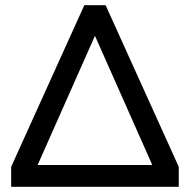

<svg xmlns="http://www.w3.org/2000/svg" viewBox="-20 -720 733 740"><path d="M305 -700H387L669 -77V0H23V-77ZM346 -582 125 -84H567Z"/></svg>

Font: Albert Sans Medium
Style: Regular
Weight: 500
Designer: Andreas Rasmussen
Foundry: a.Foundry
Version: Version 1.025